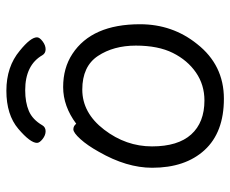

<svg xmlns="http://www.w3.org/2000/svg" viewBox="-80 -624 722 602"><g transform="rotate(-90 281.0 -323.0)"><path d="M134 -568Q134 -589 178 -626.5Q222 -664 297.5 -664Q373 -664 423 -622Q465 -588 465 -568Q465 -560 452.5 -550.5Q440 -541 427.5 -541Q415 -541 409 -551Q378 -605 299 -605Q261 -605 234 -593.5Q207 -582 189 -551Q183 -541 170.5 -541Q158 -541 146 -550.5Q134 -560 134 -568ZM194 -445Q249 -486 309 -486Q369 -486 413 -457Q506 -396 506 -245Q506 -143 444 -66Q378 18 272.5 18Q167 18 111.5 -42.5Q56 -103 56 -207Q56 -287 106 -374Q126 -410 146 -432Q166 -454 176.5 -454Q187 -454 194 -445ZM267 -43Q316 -43 354.5 -69.5Q393 -96 416 -142Q439 -188 439 -258Q439 -328 406.5 -377Q374 -426 301 -426Q228 -426 175.5 -357.5Q123 -289 123 -207.5Q123 -126 160.5 -84.5Q198 -43 267 -43Z"/></g></svg>

Font: Fusion Kai T
Style: Regular
Weight: 400
Designer: Fontworks Inc.
Version: Version 24.134;May 13, 2024